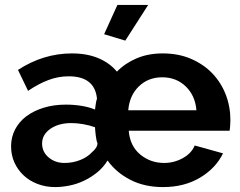

<svg xmlns="http://www.w3.org/2000/svg" viewBox="-20 -750 977 780"><path d="M489 -585 403 -611 457 -730H582ZM204 10Q166 10 133 -2.5Q100 -15 76 -37.5Q52 -60 38.5 -90Q25 -120 25 -156Q25 -193 41.5 -224.5Q58 -256 87.5 -278Q117 -300 158 -312.5Q199 -325 248 -325Q280 -325 311 -320Q342 -315 366 -305Q367 -314 369 -327.5Q371 -341 374 -349Q365 -440 259 -440Q217 -440 177 -425Q137 -410 94 -381L53 -466Q156 -533 272 -533Q334 -533 380 -513.5Q426 -494 455 -459Q488 -493 535 -513Q582 -533 641 -533Q705 -533 756 -511Q807 -489 842.5 -452Q878 -415 897 -366Q916 -317 916 -262Q916 -251 915 -239Q914 -227 913 -219H503Q508 -157 549.5 -122.5Q591 -88 647 -88Q687 -88 722.5 -107.5Q758 -127 771 -159L886 -127Q857 -67 793 -28.5Q729 10 642 10Q567 10 509.5 -19.5Q452 -49 417 -98Q399 -69 374 -49Q349 -29 320.5 -15.5Q292 -2 261.5 4Q231 10 204 10ZM242 -88Q276 -88 306 -100Q336 -112 354 -132Q364 -140 370 -149.5Q376 -159 376 -168Q374 -172 372 -181Q370 -190 369 -199.5Q368 -209 367 -218.5Q366 -228 366 -233Q344 -241 318.5 -245.5Q293 -250 270 -250Q218 -250 184.5 -226.5Q151 -203 151 -167Q151 -133 177.5 -110.5Q204 -88 242 -88ZM778 -302Q773 -362 734.5 -399Q696 -436 639 -436Q582 -436 544 -399Q506 -362 501 -302Z"/></svg>

Font: IngvarSans
Style: Bold
Weight: 700
Version: Version 3.000